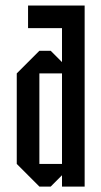

<svg xmlns="http://www.w3.org/2000/svg" viewBox="-20 -687 373 707"><path d="M208.3 -83.3V-416.7H125V-83.3ZM208.3 -583.3H83.3V-666.7H291.7V0H208.3V-41.7L166.7 0H125L41.7 -83.3V-416.7L125 -500H166.7L208.3 -458.3Z"/></svg>

Font: Yulong
Style: Regular
Weight: 400
Designer: GGBotNet
Foundry: f0n7.com
Version: 1.00